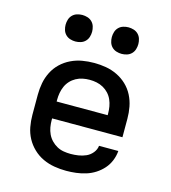

<svg xmlns="http://www.w3.org/2000/svg" viewBox="-111 -825 821 923"><g transform="rotate(15 300.0 -364.0)"><path d="M303 8Q273 8 243.5 3Q214 -2 187 -14.5Q160 -27 138 -48Q116 -69 102 -95Q88 -121 82.5 -150.5Q77 -180 77 -210V-310Q77 -340 82.5 -369Q88 -398 101.5 -424.5Q115 -451 136.5 -471.5Q158 -492 185 -505Q212 -518 241 -523Q270 -528 300 -528Q330 -528 359 -523Q388 -518 415 -505Q442 -492 463.5 -471.5Q485 -451 498.5 -424.5Q512 -398 517.5 -369Q523 -340 523 -310V-218H173V-210Q173 -192 176 -174.5Q179 -157 186.5 -141Q194 -125 206.5 -112Q219 -99 234.5 -90.5Q250 -82 267.5 -79Q285 -76 303 -76Q322 -76 341.5 -79Q361 -82 379 -90Q397 -98 410 -114Q423 -130 425 -149H521Q519 -124 509.5 -100.5Q500 -77 483.5 -58.5Q467 -40 446 -26.5Q425 -13 401 -5.5Q377 2 352 5Q327 8 303 8ZM173 -302H427V-310Q427 -328 424 -345Q421 -362 414 -378Q407 -394 395 -407Q383 -420 367.5 -428.5Q352 -437 335 -440.5Q318 -444 300 -444Q282 -444 265 -440.5Q248 -437 232.5 -428.5Q217 -420 205 -407Q193 -394 186 -378Q179 -362 176 -345Q173 -328 173 -310ZM415 -604Q402 -604 389 -608Q376 -612 366.5 -621.5Q357 -631 353 -644Q349 -657 349 -670Q349 -683 353 -696Q357 -709 366.5 -718.5Q376 -728 389 -732Q402 -736 415 -736Q428 -736 441 -732Q454 -728 463.5 -718.5Q473 -709 477 -696Q481 -683 481 -670Q481 -657 477 -644Q473 -631 463.5 -621.5Q454 -612 441 -608Q428 -604 415 -604ZM185 -604Q172 -604 159 -608Q146 -612 136.5 -621.5Q127 -631 123 -644Q119 -657 119 -670Q119 -683 123 -696Q127 -709 136.5 -718.5Q146 -728 159 -732Q172 -736 185 -736Q198 -736 211 -732Q224 -728 233.5 -718.5Q243 -709 247 -696Q251 -683 251 -670Q251 -657 247 -644Q243 -631 233.5 -621.5Q224 -612 211 -608Q198 -604 185 -604Z"/></g></svg>

Font: Iosevka Aile Medium
Style: Regular
Weight: 500
Designer: Belleve Invis
Foundry: Belleve Invis
Version: Version 27.3.5; ttfautohint (v1.8.4)